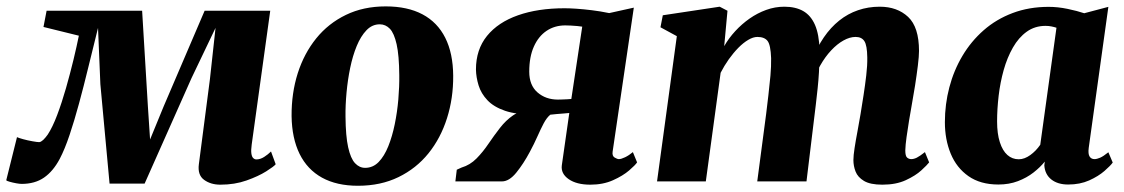

<svg xmlns="http://www.w3.org/2000/svg" viewBox="-48 -582 3605 616"><path d="M659 10.5Q628 10.5 606.8 -5Q585.5 -20.5 590 -55L625.5 -328L643.5 -492.5L566.5 -331.5L416 7H303.5L274 -312L266.5 -492.5Q250.5 -428.5 235.5 -366.8Q220.5 -305 205.5 -249.8Q190.5 -194.5 175.2 -149Q160 -103.5 143.5 -72Q122.5 -32.5 93.2 -12.2Q64 8 21.5 8Q15 8 4 6Q-7 4 -16.8 1.2Q-26.5 -1.5 -28 -3.5L6.5 -142Q11.5 -139.5 26 -135.5Q40.5 -131.5 56 -128.8Q71.5 -126 77.5 -126Q80.5 -126 83.8 -128Q87 -130 90.8 -133.2Q94.5 -136.5 98 -141Q101.5 -145.5 105 -150Q120.5 -173.5 135.5 -213.2Q150.5 -253 163.8 -299.5Q177 -346 187.8 -390.5Q198.5 -435 205 -467.5L91.5 -495.5L101.5 -547.5H408L426.5 -240.5L433.5 -134.5L477 -240.5L608.5 -547.5H819L759.5 -118Q757 -100 758.5 -89.5Q760 -79 764.5 -74.8Q769 -70.5 774.5 -70.5Q787 -70.5 799.5 -78.5Q812 -86.5 821.5 -96L836.5 -55Q831 -48 806 -32.2Q781 -16.5 743 -3Q705 10.5 659 10.5Z M1189.5 -561.5Q1259.5 -561.5 1307.5 -536Q1355.5 -510.5 1380.5 -460.8Q1405.5 -411 1406 -339Q1406.5 -267 1386.2 -203Q1366 -139 1326.8 -90.2Q1287.5 -41.5 1230.5 -13.8Q1173.5 14 1100.5 14Q1032.5 14 985.2 -12Q938 -38 913.2 -88.2Q888.5 -138.5 887.5 -209.5Q887 -283 907.2 -346.8Q927.5 -410.5 966.5 -458.8Q1005.5 -507 1061.8 -534.2Q1118 -561.5 1189.5 -561.5ZM1170.5 -504Q1146 -504 1127.8 -485Q1109.5 -466 1096.5 -434.5Q1083.5 -403 1075.5 -364.2Q1067.5 -325.5 1063.8 -284.8Q1060 -244 1060.5 -208Q1061 -145.5 1069 -109.5Q1077 -73.5 1091 -58.5Q1105 -43.5 1123.5 -43.5Q1148.5 -43.5 1166.8 -62.2Q1185 -81 1197.8 -112.8Q1210.5 -144.5 1218.5 -183.5Q1226.5 -222.5 1230 -263.2Q1233.5 -304 1233 -341Q1232.5 -404.5 1224.5 -440Q1216.5 -475.5 1202.8 -489.8Q1189 -504 1170.5 -504Z M1982.5 -94 1996 -61Q1990.5 -52.5 1970.5 -35.2Q1950.5 -18 1918.8 -3.8Q1887 10.5 1846 10.5Q1802 10.5 1776.5 -7.2Q1751 -25 1754.5 -51.5L1778.5 -219.5Q1771 -218.5 1759.5 -217.8Q1748 -217 1736.8 -216Q1725.5 -215 1717.5 -214Q1706 -204.5 1696.2 -186Q1686.5 -167.5 1676.2 -144.2Q1666 -121 1652 -95Q1631.5 -56.5 1608.5 -28.2Q1585.5 0 1562.5 0H1413L1417.5 -37.5L1433 -44.5Q1460 -52.5 1480.8 -73.5Q1501.5 -94.5 1519.2 -120.8Q1537 -147 1556 -171.5Q1575 -196 1598 -211.8Q1621 -227.5 1652.5 -226L1666 -215Q1609 -214 1572.5 -226.5Q1536 -239 1515.8 -260.5Q1495.5 -282 1487.5 -308Q1479.5 -334 1479 -359Q1479 -423 1514.5 -466.8Q1550 -510.5 1614 -533Q1678 -555.5 1763.5 -555.5Q1779.5 -555.5 1801.8 -554Q1824 -552.5 1850.8 -549.2Q1877.5 -546 1906.5 -540L1985.5 -557.5L1917.5 -95.5Q1915.5 -81.5 1924 -76.5Q1932.5 -71.5 1937.5 -71.5Q1945 -71.5 1957.5 -77.5Q1970 -83.5 1982.5 -94ZM1785 -264.5 1820 -496.5Q1814.5 -497.5 1804 -498.5Q1793.5 -499.5 1782.8 -500Q1772 -500.5 1765.5 -500.5Q1731.5 -500.5 1705.5 -483Q1679.5 -465.5 1664.8 -432.5Q1650 -399.5 1650 -352Q1650 -308.5 1676.5 -285.5Q1703 -262.5 1742 -262.5Q1746.5 -262.5 1755 -262.8Q1763.5 -263 1772 -263.5Q1780.5 -264 1785 -264.5Z M2286 -547.5 2275.5 -434Q2290 -459.5 2311 -482.2Q2332 -505 2357 -522.5Q2382 -540 2410.2 -550.2Q2438.5 -560.5 2468.5 -560.5Q2504.5 -560.5 2529 -546.5Q2553.5 -532.5 2566.8 -502Q2580 -471.5 2581.5 -421.5Q2582 -413.5 2581.8 -403.8Q2581.5 -394 2580.5 -384Q2579.5 -374 2578.5 -363.5L2557.5 -388.5Q2573.5 -430.5 2595.2 -462.2Q2617 -494 2644.5 -516Q2672 -538 2704.8 -549.2Q2737.5 -560.5 2774.5 -560.5Q2830.5 -560.5 2865.5 -527.8Q2900.5 -495 2900.5 -418.5Q2900.5 -402 2896.8 -371.5Q2893 -341 2887.8 -307.5Q2882.5 -274 2877.5 -247Q2873 -222 2868.5 -194.8Q2864 -167.5 2860.5 -142.2Q2857 -117 2856.5 -99.5Q2856.5 -81.5 2862.2 -76.5Q2868 -71.5 2875.5 -71.5Q2884 -71.5 2893.5 -76.2Q2903 -81 2919.5 -94L2933 -61Q2926.5 -52.5 2908 -35.5Q2889.5 -18.5 2858.2 -4Q2827 10.5 2783 10.5Q2744 10.5 2724 -1.5Q2704 -13.5 2697 -31.5Q2690 -49.5 2690 -68.5Q2690 -83 2693.8 -107.2Q2697.5 -131.5 2703 -160.2Q2708.5 -189 2713 -216.5Q2717.5 -244 2722.5 -276.2Q2727.5 -308.5 2731.2 -340.2Q2735 -372 2734.5 -398Q2734 -436.5 2725.2 -450Q2716.5 -463.5 2697 -463.5Q2678.5 -463.5 2658.2 -452.2Q2638 -441 2618.8 -420.5Q2599.5 -400 2583.5 -371.8Q2567.5 -343.5 2558 -309L2581.5 -399Q2581 -376.5 2579.5 -350.5Q2578 -324.5 2575.2 -298Q2572.5 -271.5 2569.5 -247L2539.5 0H2381.5L2410 -216Q2413.5 -244.5 2417.2 -276.2Q2421 -308 2423.8 -339Q2426.5 -370 2426 -395.5Q2424.5 -438 2414.5 -450.8Q2404.5 -463.5 2382 -463.5Q2368.5 -463.5 2352.8 -454.2Q2337 -445 2321 -428.8Q2305 -412.5 2290.2 -391.8Q2275.5 -371 2264 -348.5L2216.5 0H2060L2123.5 -466L2071 -494.5L2078.5 -533L2261 -560.5Z M3445 -107.5Q3442.5 -88 3447.8 -79.8Q3453 -71.5 3463.5 -71.5Q3471 -71.5 3481.5 -76Q3492 -80.5 3508 -93.5L3522 -60.5Q3515 -50.5 3495.5 -33.5Q3476 -16.5 3446.5 -3.2Q3417 10 3379 10Q3345.5 10 3325 -6.2Q3304.5 -22.5 3302.5 -51.5L3304 -63.5Q3289.5 -45.5 3267.8 -28.5Q3246 -11.5 3217.8 -0.8Q3189.5 10 3155 10Q3097.5 10 3059.2 -16.8Q3021 -43.5 3002.2 -89Q2983.5 -134.5 2983.5 -190Q2983.5 -247.5 2997.8 -301.8Q3012 -356 3039.8 -402.8Q3067.5 -449.5 3108 -485Q3148.5 -520.5 3201 -540.2Q3253.5 -560 3316.5 -560Q3346 -560 3377.2 -553.5Q3408.5 -547 3430.5 -539.5L3508 -560ZM3341.5 -493Q3334 -495.5 3325.2 -497.2Q3316.5 -499 3306.5 -499Q3272 -499 3246 -480.2Q3220 -461.5 3201.8 -429.5Q3183.5 -397.5 3172.2 -357.5Q3161 -317.5 3156 -274.8Q3151 -232 3151 -192.5Q3151 -153 3159.8 -125.8Q3168.5 -98.5 3184 -84.8Q3199.5 -71 3220.5 -71Q3230 -71 3239.2 -74.5Q3248.5 -78 3257.5 -84.5Q3266.5 -91 3274.5 -99.2Q3282.5 -107.5 3289.5 -117.5Z"/></svg>

Font: Merriweather 36pt Black
Style: Italic
Weight: 900
Italic angle: -7.8°
Version: Version 2.101